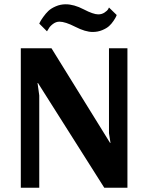

<svg xmlns="http://www.w3.org/2000/svg" viewBox="-20 -875 691 895"><path d="M412 -726Q378 -726 331 -750Q284 -774 257 -774Q241 -774 226.5 -763Q212 -752 206 -740L199 -729L163 -765Q165 -769 168 -775Q171 -781 182 -796.5Q193 -812 205.5 -824Q218 -836 240 -845.5Q262 -855 286 -855Q325 -855 370 -831.5Q415 -808 438 -808Q454 -808 466.5 -816Q479 -824 484 -832L488 -840L524 -805Q523 -802 520.5 -796.5Q518 -791 509 -777.5Q500 -764 488.5 -753.5Q477 -743 456.5 -734.5Q436 -726 412 -726ZM77 0V-650H220L493 -209H495L488 -254V-650H574V0H466L157 -488H155L163 -430V0Z"/></svg>

Font: Arsenal
Style: Bold
Weight: 700
Designer: Andrij Shevchenko
Foundry: Stairsfor
Version: Version 2.001;PS 002.001;hotconv 1.0.88;makeotf.lib2.5.64775